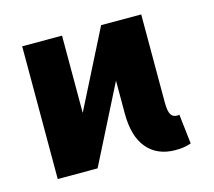

<svg xmlns="http://www.w3.org/2000/svg" viewBox="-83 -631 825 741"><g transform="rotate(-15 329.5 -260.0)"><path d="M63.5 0V-530.3H222.7V-221.7L378.9 -530.3H539.1V-177.7Q539.1 -145.5 546.6 -131.3Q554.2 -117.2 572.3 -117.2Q575.2 -117.2 577.4 -117.4Q579.6 -117.7 581.1 -119.1L594.7 0Q579.6 5.4 564.9 7.6Q550.3 9.8 532.2 9.8Q460 9.8 419.4 -37.8Q378.9 -85.4 378.9 -177.7V-308.6L222.7 0Z"/></g></svg>

Font: Pretendard ExtraBold
Style: Regular
Weight: 800
Designer: Base glyphs from Inter by Rasmus Andersson; Hangeul glyphs from Noto Sans CJK(Source Han Sans) by Jang Soo-young and Kan
Foundry: Kil Hyung-jin
Version: Version 1.309